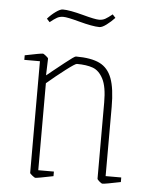

<svg xmlns="http://www.w3.org/2000/svg" viewBox="-48 -659 550 710"><g transform="rotate(5 227.0 -304.5)"><path d="M89 -7V-421H31V-438Q89 -450 98 -450Q100 -450 109 -443Q118 -436 118 -433L116 -371Q122 -375 136 -387Q146 -395 180.5 -422.5Q215 -450 220 -450Q277 -450 308.5 -434.5Q340 -419 354 -381.5Q368 -344 368 -276V-19H426V-2Q368 10 359 10Q355 10 347 3Q339 -4 339 -7V-290Q339 -348 324 -377Q309 -406 285.5 -414.5Q262 -423 226 -423Q220 -423 186 -397Q152 -371 118 -342V-19H176V-2Q118 10 109 10Q107 10 98 3Q89 -4 89 -7ZM220 -580Q176 -592 161 -592Q148 -592 138 -586.5Q128 -581 112 -568L101 -580Q114 -595 130.5 -607Q147 -619 157 -619Q182 -619 234 -605Q278 -593 293 -593Q306 -593 316 -598.5Q326 -604 342 -617L353 -605Q339 -590 323 -578Q307 -566 297 -566Q272 -566 220 -580Z"/></g></svg>

Font: Grenze Thin
Style: Regular
Weight: 250
Designer: Renata Polastri
Foundry: Omnibus-Type
Version: Version 1.002; ttfautohint (v1.8)